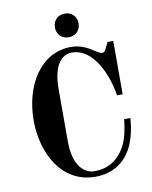

<svg xmlns="http://www.w3.org/2000/svg" viewBox="-100 -995 860 1087"><g transform="rotate(-10 330.0 -452.0)"><path d="M280 -854C280 -814 308 -786 348 -786C388 -786 416 -814 416 -854C416 -894 388 -922 348 -922C308 -922 280 -894 280 -854ZM70 -356C70 -168 166 18 360 18C460 18 531 -31 571 -109C595 -156 608 -220 612 -275H576C571 -228 561 -168 537 -123C507 -67 454 -14 360 -14C304 -14 240 -62 240 -206V-506C240 -650 294 -698 350 -698C450 -698 530 -586 560 -415H592V-722H559L541 -685C536 -674 531 -666 519 -666C511 -666 499 -672 485 -681C445 -708 404 -730 350 -730C174 -730 70 -556 70 -356Z"/></g></svg>

Font: Old Standard
Style: Bold
Weight: 700
Designer: Alexey Kryukov <alexios@thessalonica.org.ru>
Version: Version 2.0.2